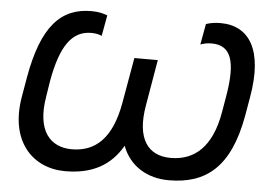

<svg xmlns="http://www.w3.org/2000/svg" viewBox="-51 -779 1183 857"><g transform="rotate(5 540.5 -351.0)"><path d="M270 10C392 10 473 -36 525 -126C559 -36 639 10 734 10C900 10 1007 -72 1049 -306L1064 -393C1101 -605 1033 -709 904 -709C881 -709 859 -706 839 -699L822 -606C838 -612 854 -615 872 -615C958 -615 985 -547 957 -385L945 -315C918 -155 840 -90 734 -90C632 -90 577 -163 604 -315L639 -520H534L498 -315C469 -152 394 -90 291 -90C196 -90 130 -157 157 -315L168 -385C197 -547 248 -615 333 -615C352 -615 366 -612 380 -606L397 -699C379 -706 358 -712 325 -712C189 -712 105 -625 64 -393L49 -306C13 -101 125 10 270 10Z"/></g></svg>

Font: Fixel Display 20240404 Medium
Style: Italic
Weight: 500
Italic angle: -10°
Designer: AlfaBravo + MacPaw
Foundry: Kyrylo Tkachov, Marchela Mozhyna, Serhii Makarenko, Maria Weinstein, Zakhar Kryvoshyya
Version: Version 1.211;Glyphs 3.2 (3225)